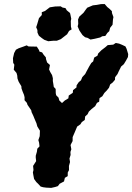

<svg xmlns="http://www.w3.org/2000/svg" viewBox="-20 -898 644 934"><path d="M205 14.8 189.6 12.8 177.6 9.4 165.4 -4 156.8 -12.2 145.8 -27.4 142.4 -45 140 -59.2 142.8 -71 141 -91 155.8 -114.2 153.8 -132.2 154 -140.6 159.6 -160.2 161.4 -174.6 172.2 -186 170.2 -203.6 166.6 -216.6 173.2 -235.6 174.2 -262.2 161.4 -283.2 157.2 -298.8 153.2 -307.8 146.6 -323.4 142.4 -334 133.6 -352.6 132.2 -360.8 123.6 -373.8 113.8 -388 110.6 -397.8 99.4 -410.4 99.6 -424.8 96.8 -436.4 90 -452.8 84.6 -467.8 83.8 -478.8 75.6 -492.2 70.2 -501.8 65 -516.4 63.8 -530.8 60.4 -543 47 -559 49.8 -583.2 44.2 -592.2 43 -614.8 48.8 -640 57.4 -656 70.4 -663 96.2 -672.2 110 -677.4 118.2 -672.2 129 -671.8 159 -671.2 169.8 -654.4 172 -647 184.8 -643.2 192.2 -631.8 203 -619 203.8 -610.6 209.2 -594 223 -581.8 218.8 -560 224.4 -547.8 233.4 -532.4 237.2 -517.4 237 -504.2 239.6 -488.6 241.6 -475.2 250.8 -465.4 251.2 -444.8 253.2 -434.8 264.8 -423 268.4 -409.4 281.6 -396.8 295.6 -409.4 312.6 -419.6 314.4 -433.2 334 -446.4 335.4 -459.6 352 -472.6 352.6 -482.8 362.8 -498 374 -507.4 380.4 -523 394.4 -538 399.8 -548.6 414.6 -576 424 -591.6 433.2 -599.2 438.2 -618 454 -627 457.6 -637.8 473.2 -653.6 492.8 -668.6 504.2 -678.6 530.8 -680.8 543.2 -689 559.4 -685.8 572.8 -680.4 590.2 -672.2 595.8 -660.6 603.6 -634.8 602.4 -620.6 593 -603.2 582.2 -585.6 569.4 -574.6 557.4 -550.6 551.8 -538 539.8 -522.4 539.4 -510 527.8 -496.4 516 -487.4 510.2 -471.2 499 -457.4 487.6 -445.8 477.8 -429.8 464.2 -420.8 462.2 -403 451.8 -397.8 443 -381.6 425.4 -367.6 412 -354.8 406.2 -342.4 394.2 -331.4 392.4 -314.6 377.8 -304 371.2 -293.4 355.4 -282.4 343.2 -253.6 333.4 -231 333.2 -211.8 323.2 -192.6 327 -171.8 322.6 -158.8 323.4 -144.2 318 -126.8 320.6 -109.8 315.4 -90.6 315.6 -70.4 309.6 -58.8 309.4 -41.2 295.6 -33 291.4 -15.4 270 -4 261.6 7.4 248.6 11.6 229.2 16ZM214.8 -697.4 195.4 -704.4 183.4 -712.8 169.2 -724.2 162.4 -739 161.8 -752.2 156 -765.6 160.6 -779.2 169.6 -809.8 183.4 -825 183.2 -838.6 199 -844.6 222.2 -862.4 248.2 -866.4 275 -867.2 284.6 -861.2 298.4 -858.6 305 -847.6 320.6 -834.8 322.8 -825.6 326.6 -806.6 324.4 -795.8 325 -768.6 328.4 -755 316 -747.6 306.6 -731.4 290.6 -719 276 -707.6 256.8 -700H241ZM420.2 -705.6 406.4 -713.6 394 -716.8 381.4 -727.2 366.6 -749 357.8 -769.4 360.6 -781.6 359.8 -803.4 365.8 -817.2 386.2 -835.8 397.8 -852 404.2 -860.4 431.8 -872 450.8 -874.2 471 -878 489.2 -878.4 501.8 -863.8 513 -854.8 524.2 -843.8 524.6 -834.8 531.8 -815 529.6 -803.6 527.6 -778 515.6 -762.4 511.4 -746.2 502.2 -737.8 492.4 -723.2 477.2 -721.6 467.6 -715.8 440.8 -709.4Z"/></svg>

Font: Winky Rough
Style: Italic
Weight: 400
Italic angle: -8.97852°
Designer: Simon Atzbach
Foundry: typofactur
Version: Version 1.206